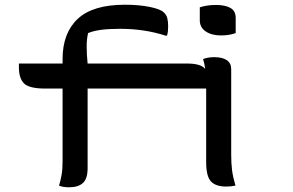

<svg xmlns="http://www.w3.org/2000/svg" viewBox="-20 -786 1240 813"><path d="M351 -74Q351 -29 331 -11Q311 7 273 7Q257 7 247 5Q237 3 230 0Q237 -23 241 -46.5Q245 -70 245 -103V-411H172Q105 -411 82.5 -432Q60 -453 60 -502V-517H245V-536Q245 -646 309 -706Q373 -766 509 -766Q569 -766 615 -756.5Q661 -747 674 -733Q685 -723 688.5 -708.5Q692 -694 692 -675Q692 -665 691 -654Q690 -643 687 -635H681Q592 -664 489 -664Q443 -664 410.5 -660Q378 -656 353 -646Q347 -621 347 -588Q347 -555 351 -517H772Q831 -517 849 -494Q846 -516 840 -536Q847 -539 859.5 -541.5Q872 -544 887 -544Q921 -544 940 -531.5Q959 -519 959 -493V-132Q959 -94 962.5 -66Q966 -38 977 0Q958 4 938 4Q894 4 873.5 -17.5Q853 -39 853 -100V-411H351ZM826 -755Q856 -765 895 -765Q933 -765 955.5 -752.5Q978 -740 978 -710V-646Q952 -636 915 -636Q876 -636 851 -653Q826 -670 826 -700Z"/></svg>

Font: Recursive Mn Csl St Med
Style: Regular
Weight: 500
Monospace: yes
Version: Version 1.079;hotconv 1.0.112;makeotfexe 2.5.65598; ttfautoh